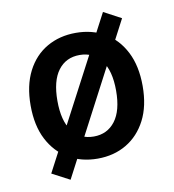

<svg xmlns="http://www.w3.org/2000/svg" viewBox="-77 -664 734 812"><g transform="rotate(-10 289.5 -258.5)"><path d="M49 -259Q49 -345 80 -405.5Q111 -466 165.5 -497.5Q220 -529 290 -529Q360 -529 414 -497.5Q468 -466 499 -405.5Q530 -345 530 -259Q530 -173 499 -113Q468 -53 414 -21Q360 11 290 11Q220 11 165.5 -21Q111 -53 80 -113Q49 -173 49 -259ZM164 -259Q164 -173 197.5 -128.5Q231 -84 290 -84Q348 -84 382 -128.5Q416 -173 416 -259Q416 -345 382 -389.5Q348 -434 290 -434Q231 -434 197.5 -389.5Q164 -345 164 -259ZM419 -596 494 -556 161 79 85 39Z"/></g></svg>

Font: Radio Canada Medium
Style: Regular
Weight: 500
Designer: Charles Daoud, Etienne Aubert Bonn, Alexandre Saumier Demers, Jacques Le Bailly
Foundry: Radio-Canada
Version: Version 2.104; ttfautohint (v1.8.4.7-5d5b);gftools[0.9.28.de